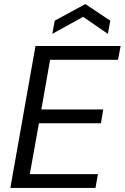

<svg xmlns="http://www.w3.org/2000/svg" viewBox="-20 -927 615 947"><path d="M31 0 155 -700H575L562 -632H227L184 -387H489L478 -319H172L127 -68H463L451 0ZM238 -760 250 -825 401 -907 524 -825 512 -760 390 -844Z"/></svg>

Font: DM Sans 12pt
Style: Italic
Weight: 400
Italic angle: -10°
Version: Version 4.004;gftools[0.9.30]